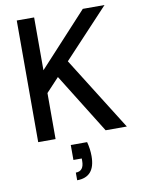

<svg xmlns="http://www.w3.org/2000/svg" viewBox="-101 -769 808 1088"><g transform="rotate(-10 303.0 -224.5)"><path d="M73 0V-700H173V-396L453 -700H578L318 -422L583 0H461L247 -344L173 -265V0ZM253 207Q300 207 300 148V134H252V48H346Q357 89 357 130Q357 251 253 251Z"/></g></svg>

Font: AWOL-DM Medium
Style: Regular
Weight: 500
Designer: Colophon Foundry, Jonny Pinhorn, Mikhail Sharanda
Foundry: Colophon Foundry
Version: Version 1.000;Glyphs 3.2.3 (3260)